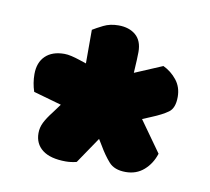

<svg xmlns="http://www.w3.org/2000/svg" viewBox="-47 -700 444 405"><g transform="rotate(10 175.5 -498.0)"><path d="M75 -570Q82 -570 90.5 -568Q99 -566 108 -563L123 -558V-630Q131 -635 145 -642Q159 -649 177 -649Q200 -649 214 -637Q228 -625 228 -601Q228 -596 227.5 -583.5Q227 -571 226 -556L285 -581Q302 -573 314 -558Q326 -543 326 -522Q326 -498 313.5 -489Q301 -480 279 -471L260 -463L307 -397Q300 -375 284 -361Q268 -347 245 -347Q221 -347 209 -360.5Q197 -374 186 -393L178 -406L140 -350Q128 -347 117 -347Q84 -347 67 -360Q50 -373 50 -396Q50 -408 55.5 -419Q61 -430 72 -444L86 -463L26 -480Q20 -498 20 -517Q20 -542 34.5 -556Q49 -570 75 -570Z"/></g></svg>

Font: Baloo Thambi 2 ExtraBold
Style: Regular
Weight: 800
Designer: Aadarsh Rajan and Ek Type
Foundry: Ek Type
Version: Version 1.640;hotconv 1.0.111;makeotfexe 2.5.65597; ttfautoh